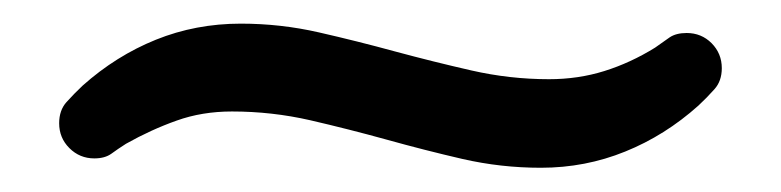

<svg xmlns="http://www.w3.org/2000/svg" viewBox="-20 -568 651 160"><path d="M173.3 -475.1Q148.4 -475.1 127.2 -467.5Q106 -460 85 -448.2Q78.1 -443.8 72.8 -439.9Q67.4 -436 58.6 -436Q46.4 -436 37.8 -444.6Q29.3 -453.1 29.3 -465.3Q29.3 -476.1 35.4 -482.9Q41.5 -489.7 48.8 -496.6Q76.7 -521.5 109.9 -534.9Q143.1 -548.3 180.7 -548.3Q213.9 -548.3 245.8 -541Q277.8 -533.7 309.3 -525.1Q340.8 -516.6 372.8 -509.3Q404.8 -502 437.5 -502Q461.9 -502 483.6 -508.8Q505.4 -515.6 525.9 -528.3Q532.7 -533.2 538.1 -536.9Q543.5 -540.5 552.2 -540.5Q564.5 -540.5 573 -532Q581.5 -523.4 581.5 -511.2Q581.5 -500.5 575.4 -493.7Q569.3 -486.8 562 -480Q534.2 -455.1 501 -441.7Q467.8 -428.2 430.7 -428.2Q397.5 -428.2 365.5 -435.5Q333.5 -442.9 302 -451.7Q270.5 -460.4 238.5 -467.8Q206.5 -475.1 173.3 -475.1Z"/></svg>

Font: Fz Anton Round
Style: Regular
Weight: 400
Designer: Vernon Adams
Foundry: Vernon Adams
Version: Version 2.0 Mod + VH boi FontZin